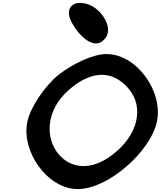

<svg xmlns="http://www.w3.org/2000/svg" viewBox="-20 -1220 1110 1325"><path d="M517 85C726 85 1019 -174 1063 -381C1107 -588 924 -847 715 -847C625 -847 489 -785 383 -703C288 -626 190 -479 169 -381C125 -174 308 85 517 85ZM839 -638C848 -630 857 -620 866 -610C978 -481 932 -288 761 -156C750 -148 740 -140 728 -132C576 -31 441 -72 370 -175C294 -285 301 -460 449 -594C593 -724 730 -738 839 -638ZM475 -1180C465 -1170 459 -1158 457 -1147C450 -1112 467 -1073 498 -1027C542 -962 624 -887 687 -936C756 -990 721 -1077 676 -1128C642 -1168 591 -1200 532 -1200C513 -1200 491 -1196 475 -1180Z"/></svg>

Font: Venom Sans
Style: BdObl
Weight: 700
Version: Version 1.001